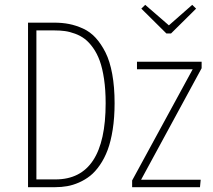

<svg xmlns="http://www.w3.org/2000/svg" viewBox="-20 -776 885 796"><path d="M776.9 -755.9 793 -740.2 689 -637.2H669.9L565.9 -740.2L582 -755.9L680.2 -670.9ZM204.1 -682.1Q237.8 -682.1 266.4 -676.5Q294.9 -670.9 324.5 -657.5Q354 -644 376.7 -619.1Q399.4 -594.2 417.5 -558.3Q435.5 -522.5 445.3 -469Q455.1 -415.5 455.1 -348.1Q455.1 -288.6 447.3 -239Q439.5 -189.5 426.3 -154.3Q413.1 -119.1 394 -91.6Q375 -64 353.8 -47.1Q332.5 -30.3 307.4 -19.3Q282.2 -8.3 258.5 -4.2Q234.9 0 209 0H96.2V-682.1ZM205.1 -649.9H130.9V-32.2H210Q418 -32.2 418 -348.1Q418 -403.3 411.4 -448Q404.8 -492.7 393.6 -523.7Q382.3 -554.7 365.7 -577.9Q349.1 -601.1 331.5 -614.5Q314 -627.9 291.5 -636.2Q269 -644.5 249 -647.2Q229 -649.9 205.1 -649.9ZM815.9 -520V-493.2L564.9 -30.8H812L809.1 0H527.8V-27.8L778.8 -488.8H547.9V-520Z"/></svg>

Font: Fira Sans Compressed UltraLight
Style: Regular
Weight: 200
Width: 1
Designer: Carrois Corporate & Edenspiekermann AG
Foundry: Carrois Corporate GbR & Edenspiekermann AG
Version: Version 4.203;PS 004.203;hotconv 1.0.88;makeotf.lib2.5.64775